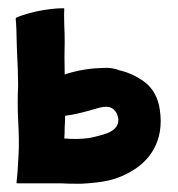

<svg xmlns="http://www.w3.org/2000/svg" viewBox="-20 -444 431 466"><path d="M241 -121Q265 -131 267 -149Q268 -156 265 -164Q264 -170 257 -177Q253 -182 245 -184Q234 -187 212 -180Q165 -166 138 -163Q138 -146 137 -136Q137 -117 136 -108Q168 -105 196 -109Q222 -114 241 -121ZM331 -245Q362 -221 368 -177Q376 -121 352 -80Q335 -51 305 -32Q277 -14 244 -6Q217 0 176 2Q144 2 129 1H22Q20 1 20 -1Q23 -24 25 -68Q27 -102 24 -153Q22 -194 24 -237Q24 -268 21 -326Q20 -384 18 -399L19 -400V-401Q34 -408 67 -416Q105 -424 134 -424Q136 -424 136 -423Q135 -411 136 -383Q137 -364 137 -342Q136 -314 137 -263L139 -264Q183 -278 228 -279Q251 -281 271 -273Q302 -266 331 -245Z"/></svg>

Font: Tovari Sans
Style: Bold
Weight: 700
Designer: Verneri Kontto, Denis Ignatov
Foundry: Verneri Kontto
Version: Version 1.10 May 7, 2019